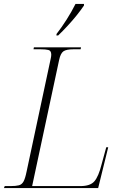

<svg xmlns="http://www.w3.org/2000/svg" viewBox="-31 -954 629 974"><path d="M-11 0 -7 -10H22Q50 -10 65 -14Q80 -18 88.5 -33.5Q97 -49 104 -84L227 -660Q228 -664 228.5 -669Q229 -674 229 -677Q229 -697 214.5 -700.5Q200 -704 175 -704H139L141 -714H380L378 -704H342Q305 -704 290.5 -693.5Q276 -683 269 -650L132 -10H377Q427 -10 448 -34.5Q469 -59 484 -119L508 -207H518L467 0ZM256 -782Q281 -814 306.5 -854Q332 -894 352 -934H395V-926Q381 -905 359 -877.5Q337 -850 311.5 -822.5Q286 -795 264 -774H255Z"/></svg>

Font: Noto Serif Display ExtraLight
Style: Italic
Weight: 200
Italic angle: -12°
Designer: Monotype Design Team
Foundry: Monotype Imaging Inc.
Version: Version 2.009